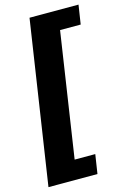

<svg xmlns="http://www.w3.org/2000/svg" viewBox="-132 -784 665 1007"><g transform="rotate(-15 200.5 -281.0)"><path d="M1 161 135 -723H401L385 -619H273L171 57H283L267 161Z"/></g></svg>

Font: Public Sans Thin Black
Style: Italic
Weight: 900
Italic angle: -8°
Version: Version 2.001